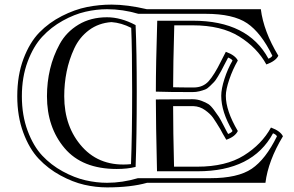

<svg xmlns="http://www.w3.org/2000/svg" viewBox="-20 -774 1275 834"><path d="M549 -61Q554 -188 554 -375Q554 -561 550 -653Q507 -675 464 -678Q408 -674 366.5 -643Q325 -612 302.5 -563.5Q280 -515 269.5 -463Q259 -411 259 -356Q259 -222 338 -135Q417 -48 549 -61ZM873 -714H581Q513 -734 445 -734Q399 -734 351 -723Q303 -712 252.5 -684Q202 -656 163.5 -614.5Q125 -573 100 -506Q75 -439 75 -356Q75 -273 100 -206Q125 -139 163.5 -98Q202 -57 252.5 -29.5Q303 -2 351 9Q399 20 445 20Q511 20 579 0H893Q1013 0 1073.5 -41Q1134 -82 1183 -182Q1179 -190 1166 -195Q1077 -30 838 -30H662Q657 -243 657 -342L816 -343Q837 -343 855.5 -336Q874 -329 885 -322Q896 -315 910.5 -295Q925 -275 931 -266Q937 -257 951.5 -228.5Q966 -200 971 -192Q986 -198 990 -205Q941 -288 941 -358Q941 -388 955 -431.5Q969 -475 990 -511Q986 -518 971 -524Q967 -517 955.5 -494.5Q944 -472 940.5 -465.5Q937 -459 926.5 -441.5Q916 -424 910 -418Q904 -412 892.5 -400.5Q881 -389 870.5 -385Q860 -381 846 -377.5Q832 -374 816 -374Q711 -374 657 -376Q657 -493 663 -684H818Q1057 -684 1146 -519Q1159 -524 1163 -532Q1114 -632 1053.5 -673Q993 -714 873 -714ZM1133 20H619Q548 40 445 40Q396 40 346 28.5Q296 17 242.5 -12Q189 -41 148 -84.5Q107 -128 81 -198.5Q55 -269 55 -356Q55 -447 82 -518.5Q109 -590 151 -633Q193 -676 249 -704.5Q305 -733 358 -743.5Q411 -754 465 -754Q532 -754 618 -734H1113Q1125 -638 1189 -532Q1178 -509 1137 -494Q1097 -567 1019 -615.5Q941 -664 817 -664H737Q732 -489 732 -395Q763 -394 821 -394Q862 -394 886.5 -421.5Q911 -449 940 -508L961 -549Q1002 -534 1013 -511Q991 -473 976 -429Q961 -385 961 -358Q961 -293 1013 -205Q1001 -180 963 -167Q945 -197 937 -213Q917 -246 905.5 -262.5Q894 -279 871 -295.5Q848 -312 820 -313H732Q732 -205 736 -50H837Q961 -50 1039 -98.5Q1117 -147 1157 -220Q1198 -205 1209 -182Q1145 -76 1133 20ZM569 -665Q574 -550 574 -375Q574 -176 569 -49Q534 -40 487 -40Q337 -40 260.5 -130.5Q184 -221 184 -356Q184 -417 197.5 -474Q211 -531 239.5 -583Q268 -635 321 -667Q374 -699 445 -699Q505 -699 569 -665Z"/></svg>

Font: Jacques Francois Shadow
Style: Regular
Weight: 400
Designer: Alexei Vanyashin, Nikita Kanarev (i@xarsok.ru)
Foundry: Cyreal (www.cyreal.org)
Version: Version 1.003